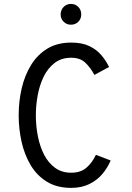

<svg xmlns="http://www.w3.org/2000/svg" viewBox="-20 -924 656 956"><path d="M334.5 11.5Q263.5 11.5 213.8 -19Q164 -49.5 133 -101.2Q102 -153 87.5 -217.8Q73 -282.5 73 -350Q73 -419.5 88 -484.2Q103 -549 134.8 -600.5Q166.5 -652 216 -682Q265.5 -712 334.5 -712Q388.5 -712 425 -694.5Q461.5 -677 485 -649Q508.5 -621 523 -590.5L450 -551Q431.5 -586 405.5 -611.2Q379.5 -636.5 334.5 -636.5Q286 -636.5 252.2 -610.8Q218.5 -585 197.8 -542.8Q177 -500.5 167.8 -450Q158.5 -399.5 158.5 -350Q158.5 -296 168.8 -244.5Q179 -193 200.2 -152.5Q221.5 -112 254.8 -88Q288 -64 334.5 -64Q381.5 -64 410.2 -88.8Q439 -113.5 457.5 -153L531 -125Q516 -89 490 -58Q464 -27 425.2 -7.8Q386.5 11.5 334.5 11.5ZM333 -801Q311.5 -801 296.8 -815.8Q282 -830.5 282 -852Q282 -874.5 296.8 -889.5Q311.5 -904.5 333 -904.5Q355.5 -904.5 370 -889.5Q384.5 -874.5 384.5 -852Q384.5 -830.5 370 -815.8Q355.5 -801 333 -801Z"/></svg>

Font: Overpass Mono
Style: Regular
Weight: 400
Designer: Delve Withrington, Dave Bailey
Foundry: Delve Fonts LLC
Version: Version 4.000